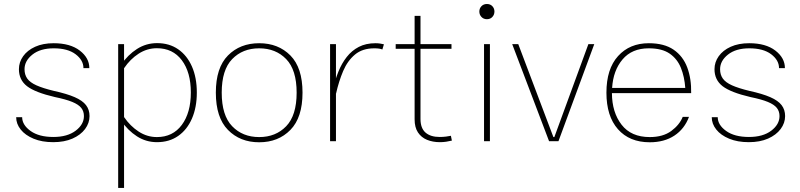

<svg xmlns="http://www.w3.org/2000/svg" viewBox="-20 -703 3982 956"><path d="M247.1 -487.8Q193.8 -487.8 155 -470.2Q116.2 -452.6 95.2 -423.1Q74.2 -393.6 74.2 -358.4Q74.2 -305.2 114.5 -273.9Q154.8 -242.7 253.4 -219.7Q308.1 -208.5 339.6 -195.6Q371.1 -182.6 384.5 -165.8Q397.9 -148.9 397.9 -125Q397.9 -83.5 356.7 -52.2Q315.4 -21 245.6 -21Q173.8 -21 132.1 -51Q90.3 -81.1 90.3 -119.6H60.5Q60.5 -86.4 83 -58.1Q105.5 -29.8 147 -12.5Q188.5 4.9 245.1 4.9Q300.3 4.9 340.8 -12.9Q381.3 -30.8 403.6 -60.5Q425.8 -90.3 425.8 -125Q425.8 -156.7 408.4 -179.4Q391.1 -202.1 352.1 -219.2Q313 -236.3 248 -250.5Q193.4 -263.7 161.4 -278.1Q129.4 -292.5 115.7 -311.8Q102.1 -331.1 102.1 -358.4Q102.1 -399.9 141.4 -431.2Q180.7 -462.4 247.6 -462.4Q317.4 -462.4 356.4 -432.9Q395.5 -403.3 395.5 -363.8H424.8Q424.8 -414.6 377.2 -451.2Q329.6 -487.8 247.1 -487.8Z M568.4 -483.4V232.9H597.7V-391.6V-483.4ZM960 -242.2Q960 -316.4 935.8 -371.6Q911.6 -426.8 867.4 -457.5Q823.2 -488.3 762.2 -488.3Q707.5 -488.3 662.1 -459.2Q616.7 -430.2 582.5 -380.4L598.1 -363.8Q628.4 -408.7 670.4 -435.8Q712.4 -462.9 761.2 -462.9Q840.3 -462.9 885.3 -403.1Q930.2 -343.3 930.2 -242.7Q930.2 -141.6 885.3 -81.1Q840.3 -20.5 761.2 -20.5Q712.4 -20.5 670.4 -47.9Q628.4 -75.2 598.1 -119.6L582.5 -103Q616.7 -53.2 661.9 -24.2Q707 4.9 761.7 4.9Q822.8 4.9 867.2 -26.1Q911.6 -57.1 935.8 -112.8Q960 -168.5 960 -242.2Z M1270.5 -462.4Q1353 -462.4 1405 -408.7Q1457 -355 1457 -241.7Q1457 -128.4 1405 -74.5Q1353 -20.5 1270.5 -20.5Q1188 -20.5 1136 -74.5Q1084 -128.4 1084 -241.7Q1084 -355 1136 -408.7Q1188 -462.4 1270.5 -462.4ZM1270.5 -487.8Q1175.3 -487.8 1115 -426.8Q1054.7 -365.7 1054.7 -241.7Q1054.7 -117.7 1115 -56.2Q1175.3 5.4 1270.5 5.4Q1365.7 5.4 1426 -56.2Q1486.3 -117.7 1486.3 -241.7Q1486.3 -365.7 1426 -426.8Q1365.7 -487.8 1270.5 -487.8Z M1623.5 -483.4V0H1652.8V-264.2V-483.4ZM1883.8 -456.5 1891.6 -482.4Q1882.3 -484.9 1871.6 -486.3Q1860.8 -487.8 1849.6 -487.8Q1801.8 -487.8 1766.6 -469.5Q1731.4 -451.2 1706.5 -419.4Q1681.6 -387.7 1665 -346.4Q1648.4 -305.2 1637.7 -258.8L1653.3 -237.3Q1667 -298.3 1688.7 -349.4Q1710.4 -400.4 1747.6 -431.4Q1784.7 -462.4 1843.8 -462.4Q1871.1 -462.4 1883.8 -456.5Z M2225.1 -26.9Q2216.3 -24.9 2200.7 -22.9Q2185.1 -21 2169.4 -21Q2124 -21 2098.9 -42.7Q2073.7 -64.5 2073.7 -110.8V-624H2044.4V-108.9Q2044.4 -68.8 2061 -43.7Q2077.6 -18.6 2106.2 -6.8Q2134.8 4.9 2170.4 4.9Q2186 4.9 2201.2 2.7Q2216.3 0.5 2230 -2.9ZM1950.2 -460H2228V-483.4H1950.2Z M2366.7 -645.5Q2366.7 -629.9 2377.2 -618.7Q2387.7 -607.4 2404.3 -607.4Q2421.4 -607.4 2431.6 -618.7Q2441.9 -629.9 2441.9 -645.5Q2441.9 -661.1 2431.6 -672.1Q2421.4 -683.1 2404.3 -683.1Q2387.7 -683.1 2377.2 -672.1Q2366.7 -661.1 2366.7 -645.5ZM2390.1 -483.4V0H2419.4V-483.4Z M2740.2 -20.5H2735.4L2560.5 -483.4H2530.3L2713.9 0H2760.7L2939 -483.4H2909.7Z M3026.9 -239.3H3421.4Q3422.9 -311 3401.9 -367.2Q3380.9 -423.3 3334 -455.6Q3287.1 -487.8 3210.4 -487.8Q3115.2 -487.8 3057.4 -423.8Q2999.5 -359.9 2999.5 -241.7Q2999.5 -124.5 3056.9 -59.6Q3114.3 5.4 3215.3 5.4Q3287.6 5.4 3337.9 -27.8Q3388.2 -61 3410.6 -121.1H3379.4Q3363.3 -81.1 3322.3 -50.8Q3281.2 -20.5 3215.3 -20.5Q3122.6 -20.5 3075 -82Q3027.3 -143.6 3026.9 -239.3ZM3027.8 -265.1Q3033.2 -352.1 3079.8 -407.2Q3126.5 -462.4 3210.4 -462.4Q3276.4 -462.4 3314.5 -436Q3352.5 -409.7 3370.4 -365Q3388.2 -320.3 3392.1 -265.1Z M3710.4 -487.8Q3657.2 -487.8 3618.4 -470.2Q3579.6 -452.6 3558.6 -423.1Q3537.6 -393.6 3537.6 -358.4Q3537.6 -305.2 3577.9 -273.9Q3618.2 -242.7 3716.8 -219.7Q3771.5 -208.5 3803 -195.6Q3834.5 -182.6 3847.9 -165.8Q3861.3 -148.9 3861.3 -125Q3861.3 -83.5 3820.1 -52.2Q3778.8 -21 3709 -21Q3637.2 -21 3595.5 -51Q3553.7 -81.1 3553.7 -119.6H3523.9Q3523.9 -86.4 3546.4 -58.1Q3568.8 -29.8 3610.4 -12.5Q3651.9 4.9 3708.5 4.9Q3763.7 4.9 3804.2 -12.9Q3844.7 -30.8 3866.9 -60.5Q3889.2 -90.3 3889.2 -125Q3889.2 -156.7 3871.8 -179.4Q3854.5 -202.1 3815.4 -219.2Q3776.4 -236.3 3711.4 -250.5Q3656.7 -263.7 3624.8 -278.1Q3592.8 -292.5 3579.1 -311.8Q3565.4 -331.1 3565.4 -358.4Q3565.4 -399.9 3604.7 -431.2Q3644 -462.4 3710.9 -462.4Q3780.8 -462.4 3819.8 -432.9Q3858.9 -403.3 3858.9 -363.8H3888.2Q3888.2 -414.6 3840.6 -451.2Q3793 -487.8 3710.4 -487.8Z"/></svg>

Font: Estedad-FD VF
Style: Regular
Weight: 100
Designer: Amin Abedi
Version: Version 7.3